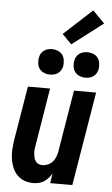

<svg xmlns="http://www.w3.org/2000/svg" viewBox="-64 -1031 628 1080"><g transform="rotate(5 250.0 -490.5)"><path d="M166 8Q139 8 115 -1Q91 -10 74 -28Q57 -46 47.5 -69.5Q38 -93 34.5 -118Q31 -143 32.5 -170Q34 -197 38 -223L89 -530H214L161 -206Q159 -194 157.5 -182Q156 -170 157 -158.5Q158 -147 160.5 -136Q163 -125 169.5 -115.5Q176 -106 186 -101.5Q196 -97 208 -97Q224 -97 239 -103.5Q254 -110 265 -122Q276 -134 282 -149Q288 -164 291 -179L349 -530H474L386 0H261L270 -56Q262 -42 251 -29.5Q240 -17 226 -8Q212 1 196.5 4.5Q181 8 166 8ZM406 -608Q389 -608 373.5 -614.5Q358 -621 348 -633.5Q338 -646 335.5 -663Q333 -680 336 -697Q338 -709 344 -720Q350 -731 360.5 -738.5Q371 -746 383 -749Q395 -752 406 -752Q423 -752 439 -745.5Q455 -739 464.5 -726.5Q474 -714 476.5 -697Q479 -680 477 -663Q475 -651 468.5 -640Q462 -629 452 -621.5Q442 -614 430 -611Q418 -608 406 -608ZM206 -608Q189 -608 173.5 -614.5Q158 -621 148 -633.5Q138 -646 135.5 -663Q133 -680 136 -697Q138 -709 144 -720Q150 -731 160.5 -738.5Q171 -746 183 -749Q195 -752 206 -752Q223 -752 239 -745.5Q255 -739 264.5 -726.5Q274 -714 276.5 -697Q279 -680 277 -663Q275 -651 268.5 -640Q262 -629 252 -621.5Q242 -614 230 -611Q218 -608 206 -608ZM311 -788 258 -842 418 -989 485 -921Z"/></g></svg>

Font: Iosevka Curly XBdObl
Style: Regular
Weight: 800
Italic angle: -9°
Monospace: yes
Designer: Belleve Invis
Foundry: Belleve Invis
Version: Version 11.1.0; ttfautohint (v1.8.3)